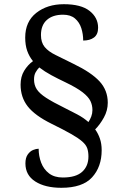

<svg xmlns="http://www.w3.org/2000/svg" viewBox="-20 -780 584 914"><path d="M272 114Q195 114 148 84Q101 54 101 -2Q101 -29 112 -44.5Q123 -60 137.5 -66Q152 -72 164 -72Q164 -37 176 -5.5Q188 26 213.5 45.5Q239 65 279 65Q341 65 371 38Q401 11 401 -35Q401 -57 395.5 -73.5Q390 -90 372 -106Q354 -122 319 -142Q284 -162 225 -191Q146 -230 112 -273.5Q78 -317 78 -377Q78 -415 95 -443Q112 -471 137 -489Q119 -511 109.5 -538Q100 -565 100 -601Q100 -677 152.5 -718.5Q205 -760 284 -760Q366 -760 406.5 -728Q447 -696 447 -648Q447 -616 427.5 -601.5Q408 -587 376 -587Q376 -618 367 -646Q358 -674 337 -692Q316 -710 280 -710Q231 -710 203 -685Q175 -660 175 -613Q175 -578 192.5 -556.5Q210 -535 245 -518Q280 -501 330 -476Q415 -435 454 -392.5Q493 -350 493 -291Q493 -254 474.5 -220.5Q456 -187 433 -164Q447 -145 455.5 -120.5Q464 -96 464 -65Q464 14 418.5 64Q373 114 272 114ZM401 -199Q409 -211 414.5 -225.5Q420 -240 420 -256Q420 -279 410.5 -299Q401 -319 373.5 -340.5Q346 -362 292 -388Q256 -405 224.5 -422Q193 -439 167 -459Q157 -449 149.5 -435.5Q142 -422 142 -402Q142 -375 155 -355Q168 -335 199.5 -314.5Q231 -294 288 -266Q318 -251 347.5 -235.5Q377 -220 401 -199Z"/></svg>

Font: Noto Serif Oriya
Style: Regular
Weight: 400
Designer: David Williams
Foundry: Google LLC, David Williams
Version: Version 1.051; ttfautohint (v1.8.4.7-5d5b)